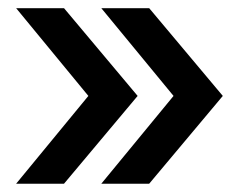

<svg xmlns="http://www.w3.org/2000/svg" viewBox="-20 -520 594 470"><path d="M19.5 -70.3 196.3 -285.2 19.5 -500H136.7L316.9 -285.2L136.7 -70.3ZM228 -70.3 404.8 -285.2 228 -500H345.2L525.4 -285.2L345.2 -70.3Z"/></svg>

Font: Inter Display Medium
Style: Regular
Weight: 500
Designer: Rasmus Andersson
Foundry: rsms
Version: Version 4.001;git-9221beed3